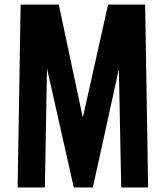

<svg xmlns="http://www.w3.org/2000/svg" viewBox="-20 -830 734 850"><path d="M58.1 0 71.3 -809.6H240.2L346.7 -309.6L458.5 -809.6H622.6L635.7 0H516.6L506.3 -524.4L391.1 0H306.6L188 -527.3L178.7 0Z"/></svg>

Font: Oswald
Style: DemiBold
Weight: 600
Designer: Vernon Adams
Foundry: Vernon Adams
Version: 3.0; ttfautohint (v0.95) -l 8 -r 50 -G 200 -x 0 -w "G" -W -c